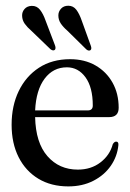

<svg xmlns="http://www.w3.org/2000/svg" viewBox="-20 -656 465 686"><path d="M404 -271Q404 -237.5 369.5 -237.5H105.5Q107.5 -146 149.5 -98Q191.5 -50 258 -50Q305.5 -50 339 -75.8Q372.5 -101.5 383 -141Q388.5 -150 395 -150Q404 -150 403 -137.5Q399 -97 375.8 -63.5Q352.5 -30 313.5 -10Q274.5 10 224 10Q162.5 10 117 -17.5Q71.5 -45 46.5 -94.5Q21.5 -144 21.5 -210.5Q21.5 -278 47 -330.8Q72.5 -383.5 119.2 -414Q166 -444.5 230.5 -444.5Q282.5 -444.5 321.5 -422Q360.5 -399.5 382.2 -360.5Q404 -321.5 404 -271ZM219 -415.5Q170 -415.5 139.5 -375Q109 -334.5 105.5 -261.5H293.5Q311.5 -261.5 311.5 -279Q311.5 -344 285.5 -379.8Q259.5 -415.5 219 -415.5ZM272.5 -581 304.5 -492.5Q308.5 -481.5 303.5 -477Q297 -472.5 288.5 -479.5L220.5 -546.5Q206 -559 197.2 -572Q188.5 -585 188.5 -601Q188.5 -614.5 198 -625Q207.5 -635.5 224 -635.5Q242 -635.5 253 -620.8Q264 -606 272.5 -581ZM143 -582 176.5 -494Q180.5 -483 176 -478Q170 -473 160.5 -480L92 -546Q77.5 -558.5 68.5 -571Q59.5 -583.5 59 -599.5Q58.5 -613.5 67.8 -624Q77 -634.5 93.5 -635Q111.5 -635.5 123 -621Q134.5 -606.5 143 -582Z"/></svg>

Font: Fraunces 144pt Soft
Style: Regular
Weight: 400
Version: Version 1.000;[0bf87f6ff]